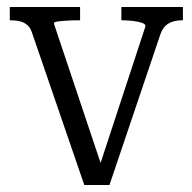

<svg xmlns="http://www.w3.org/2000/svg" viewBox="-20 -529 550 549"><path d="M396 -454Q396 -460 386.5 -463.5Q377 -467 361.5 -469Q346 -471 329 -471H327V-509H503V-471H501Q487 -471 475 -467.5Q463 -464 454 -456Q445 -448 439 -432L293 0H221L71 -437Q66 -451 57.5 -458Q49 -465 37 -468Q25 -471 9 -471H8V-509H209V-471H207Q188 -471 171.5 -470Q155 -469 144.5 -467.5Q134 -466 134 -462L274 -44L261 -43Z"/></svg>

Font: Roboto Serif 28pt Condensed Light
Style: Regular
Weight: 300
Width: 3
Designer: Greg Gazdowicz
Foundry: Commercial Type
Version: Version 1.008